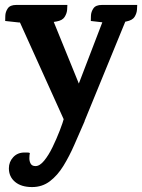

<svg xmlns="http://www.w3.org/2000/svg" viewBox="-20 -525 576 778"><path d="M171 -502 324 -126 244 -42 417 -493 513 -499 313 -11H252L31 -500ZM241 -52 323 -34Q302 14 281.5 61Q261 108 237 147Q213 186 182 209.5Q151 233 110 233Q66 233 41 212Q16 191 16 157Q16 131 33.5 112Q51 93 79 93Q82 93 89.5 93Q97 93 101 95Q99 104 99 116.5Q99 129 104.5 138.5Q110 148 124 148Q141 148 159 126Q177 104 193 71Q209 38 222 4.5Q235 -29 241 -52ZM46 -505H253Q253 -500 252 -485.5Q251 -471 242 -456.5Q233 -442 209 -438L197 -436L56 -434L1 -440Q1 -445 1.5 -461Q2 -477 11.5 -491Q21 -505 46 -505ZM393 -505H536Q536 -500 535 -485.5Q534 -471 525.5 -457Q517 -443 492 -438L481 -436L400 -434L348 -440Q348 -445 348.5 -461Q349 -477 358.5 -491Q368 -505 393 -505Z"/></svg>

Font: Karma Variable Light
Style: Regular
Weight: 300
Designer: Joana Correia
Foundry: Indian Type Foundry
Version: Version 3.000